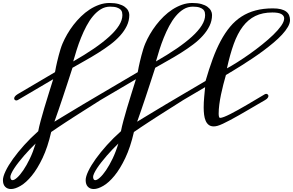

<svg xmlns="http://www.w3.org/2000/svg" viewBox="-120 -839 1987 1302"><path d="M376.5 -422.4Q454.1 -466.8 515.9 -509Q577.6 -551.3 620.8 -590.6Q664.1 -629.9 687 -666.5Q710 -703.1 710 -736.8Q710 -745.1 708 -755.1Q706.1 -765.1 697.8 -773.7Q689.5 -782.2 672.6 -788.1Q655.8 -793.9 626.5 -793.9Q592.8 -793.9 564.2 -776.6Q535.6 -759.3 511.2 -730.2Q486.8 -701.2 466.6 -663.1Q446.3 -625 429.7 -583.7Q413.1 -542.5 399.9 -500.7Q386.7 -459 376.5 -422.4ZM561 -200.7Q567.4 -203.1 569.8 -203.1Q575.7 -203.1 579.3 -199.2Q583 -195.3 583 -189Q583 -182.1 578.1 -174.6Q573.2 -167 561 -160.2L435.5 -80.6Q409.2 -64 381.1 -45.9Q353 -27.8 325.4 -9.8Q297.9 8.3 272.7 25.1Q247.6 42 227.1 56.2Q203.6 159.2 168.7 232.4Q133.8 305.7 95.5 352.5Q57.1 399.4 19.8 421.1Q-17.6 442.9 -45.4 442.9Q-70.3 442.9 -85.2 427.2Q-100.1 411.6 -100.1 382.3Q-100.1 358.9 -82 321Q-64 283.2 -31.7 238.3Q0.5 193.4 44.2 144.8Q87.9 96.2 139.2 50.8Q145 20 155.8 -20Q166.5 -60.1 180.2 -106Q193.8 -151.9 209.5 -201.7Q225.1 -251.5 240.7 -301.8L0 -160.2Q-6.3 -157.7 -8.8 -157.7Q-15.1 -157.7 -19.5 -161.6Q-23.9 -165.5 -23.9 -171.9Q-23.9 -177.7 -18.6 -185.1Q-13.2 -192.4 0 -200.7Q35.6 -221.7 71.8 -242.9Q107.9 -264.2 141.4 -283.9Q174.8 -303.7 203.6 -320.6Q232.4 -337.4 252.9 -349.6Q252.9 -349.6 254.9 -359.4Q256.3 -368.7 259.5 -384.5Q262.7 -400.4 267.6 -420.9Q272.5 -441.4 278.1 -462.9Q283.7 -484.4 290.3 -505.6Q296.9 -526.9 304.2 -543.9Q316.9 -574.2 335.7 -606.7Q354.5 -639.2 377.9 -669.7Q401.4 -700.2 429.2 -727.3Q457 -754.4 488.3 -774.7Q519.5 -794.9 553.5 -806.9Q587.4 -818.8 623 -818.8Q658.7 -818.8 684.1 -811.8Q709.5 -804.7 725.6 -793Q741.7 -781.2 749.3 -766.8Q756.8 -752.4 756.8 -737.8Q756.8 -698.7 740 -663.8Q723.1 -628.9 694.6 -597.2Q666 -565.4 627.7 -536.6Q589.4 -507.8 546.6 -481Q503.9 -454.1 459 -429Q414.1 -403.8 371.6 -379.4Q353 -322.3 336.7 -272.2Q320.3 -222.2 305.4 -177.5Q290.5 -132.8 276.6 -92.3Q262.7 -51.8 249 -13.7Q268.1 -25.4 291.5 -39.6Q314.9 -53.7 340.3 -69.1Q365.7 -84.5 392.1 -100.3Q418.5 -116.2 442.9 -130.9ZM-49.8 361.3Q-48.3 382.8 -35.2 382.8Q-22.9 382.8 -3.4 365.2Q16.1 347.7 38.3 314.9Q60.5 282.2 82.5 236.6Q104.5 190.9 121.6 134.3Q102.5 152.3 82.3 173.6Q62 194.8 43 216.8Q23.9 238.8 7.1 260.3Q-9.8 281.7 -22.5 301Q-35.2 320.3 -42.5 335.9Q-49.8 351.6 -49.8 361.3ZM937.5 -422.4Q1015.1 -466.8 1076.9 -509Q1138.7 -551.3 1181.9 -590.6Q1225.1 -629.9 1248 -666.5Q1271 -703.1 1271 -736.8Q1271 -745.1 1269 -755.1Q1267.1 -765.1 1258.8 -773.7Q1250.5 -782.2 1233.6 -788.1Q1216.8 -793.9 1187.5 -793.9Q1153.8 -793.9 1125.2 -776.6Q1096.7 -759.3 1072.3 -730.2Q1047.9 -701.2 1027.6 -663.1Q1007.3 -625 990.7 -583.7Q974.1 -542.5 960.9 -500.7Q947.8 -459 937.5 -422.4ZM1122.1 -200.7Q1128.4 -203.1 1130.9 -203.1Q1136.7 -203.1 1140.4 -199.2Q1144 -195.3 1144 -189Q1144 -182.1 1139.2 -174.6Q1134.3 -167 1122.1 -160.2L996.6 -80.6Q970.2 -64 942.1 -45.9Q914.1 -27.8 886.5 -9.8Q858.9 8.3 833.7 25.1Q808.6 42 788.1 56.2Q764.6 159.2 729.7 232.4Q694.8 305.7 656.5 352.5Q618.2 399.4 580.8 421.1Q543.5 442.9 515.6 442.9Q490.7 442.9 475.8 427.2Q460.9 411.6 460.9 382.3Q460.9 358.9 479 321Q497.1 283.2 529.3 238.3Q561.5 193.4 605.2 144.8Q648.9 96.2 700.2 50.8Q706.1 20 716.8 -20Q727.5 -60.1 741.2 -106Q754.9 -151.9 770.5 -201.7Q786.1 -251.5 801.8 -301.8L561 -160.2Q554.7 -157.7 552.2 -157.7Q545.9 -157.7 541.5 -161.6Q537.1 -165.5 537.1 -171.9Q537.1 -177.7 542.5 -185.1Q547.9 -192.4 561 -200.7Q596.7 -221.7 632.8 -242.9Q668.9 -264.2 702.4 -283.9Q735.8 -303.7 764.6 -320.6Q793.5 -337.4 814 -349.6Q814 -349.6 815.9 -359.4Q817.4 -368.7 820.6 -384.5Q823.7 -400.4 828.6 -420.9Q833.5 -441.4 839.1 -462.9Q844.7 -484.4 851.3 -505.6Q857.9 -526.9 865.2 -543.9Q877.9 -574.2 896.7 -606.7Q915.5 -639.2 939 -669.7Q962.4 -700.2 990.2 -727.3Q1018.1 -754.4 1049.3 -774.7Q1080.6 -794.9 1114.5 -806.9Q1148.4 -818.8 1184.1 -818.8Q1219.7 -818.8 1245.1 -811.8Q1270.5 -804.7 1286.6 -793Q1302.7 -781.2 1310.3 -766.8Q1317.9 -752.4 1317.9 -737.8Q1317.9 -698.7 1301 -663.8Q1284.2 -628.9 1255.6 -597.2Q1227.1 -565.4 1188.7 -536.6Q1150.4 -507.8 1107.7 -481Q1064.9 -454.1 1020 -429Q975.1 -403.8 932.6 -379.4Q914.1 -322.3 897.7 -272.2Q881.3 -222.2 866.5 -177.5Q851.6 -132.8 837.6 -92.3Q823.7 -51.8 810.1 -13.7Q829.1 -25.4 852.5 -39.6Q876 -53.7 901.4 -69.1Q926.8 -84.5 953.1 -100.3Q979.5 -116.2 1003.9 -130.9ZM511.2 361.3Q512.7 382.8 525.9 382.8Q538.1 382.8 557.6 365.2Q577.1 347.7 599.4 314.9Q621.6 282.2 643.6 236.6Q665.5 190.9 682.6 134.3Q663.6 152.3 643.3 173.6Q623 194.8 604 216.8Q585 238.8 568.1 260.3Q551.3 281.7 538.6 301Q525.9 320.3 518.6 335.9Q511.2 351.6 511.2 361.3ZM1677.2 -200.7Q1680.7 -202.6 1684.6 -202.6Q1690.4 -202.6 1695.3 -198.7Q1700.2 -194.8 1700.2 -188Q1700.2 -182.1 1695.1 -174.8Q1689.9 -167.5 1677.2 -160.2Q1652.3 -146 1622.8 -128.7Q1593.3 -111.3 1562.3 -93.3Q1531.2 -75.2 1500.5 -57.6Q1469.7 -40 1442.1 -25.4Q1414.6 -10.7 1392.1 -0.2Q1369.6 10.3 1355.5 14.2Q1347.7 16.6 1341.1 17.3Q1334.5 18.1 1329.1 18.1Q1308.6 18.1 1295.4 7.8Q1282.2 -2.4 1274.7 -19.8Q1267.1 -37.1 1264.2 -60.3Q1261.2 -83.5 1261.2 -109.4Q1261.2 -144.5 1264.6 -180.9Q1268.1 -217.3 1271 -248L1165 -185.5L1122.1 -160.2Q1118.7 -158.2 1114.3 -158.2Q1108.4 -158.2 1104 -162.1Q1099.6 -166 1099.6 -172.9Q1099.6 -178.7 1104.5 -185.8Q1109.4 -192.9 1122.1 -200.7L1273.9 -290Q1297.4 -371.1 1322.3 -439Q1347.2 -506.8 1376.5 -561.5Q1405.8 -616.2 1440.4 -657.7Q1475.1 -699.2 1518.1 -726.8Q1561 -754.4 1613.5 -768.3Q1666 -782.2 1730.5 -782.2Q1762.7 -782.2 1784.7 -776.6Q1806.6 -771 1820.6 -760.5Q1834.5 -750 1840.6 -735.4Q1846.7 -720.7 1846.7 -703.1Q1846.7 -681.2 1832 -656Q1817.4 -630.9 1792.5 -604Q1767.6 -577.1 1734.9 -549.6Q1702.1 -522 1666 -495.1Q1629.9 -468.3 1592.5 -443.4Q1555.2 -418.5 1521.2 -397Q1487.3 -375.5 1458.7 -358.4Q1430.2 -341.3 1412.1 -330.6Q1403.3 -299.8 1394.5 -266.1Q1385.7 -232.4 1378.7 -198.2Q1371.6 -164.1 1367.2 -130.6Q1362.8 -97.2 1362.8 -67.9Q1362.8 -56.2 1365 -47.9Q1367.2 -39.6 1372.6 -39.6Q1381.8 -39.6 1400.1 -46.6Q1418.5 -53.7 1442.4 -65.9Q1466.3 -78.1 1494.9 -94Q1523.4 -109.9 1554.2 -127.9Q1585 -146 1616.2 -164.6Q1647.5 -183.1 1677.2 -200.7ZM1418.9 -375.5Q1448.2 -391.1 1488.5 -416.5Q1528.8 -441.9 1572 -472.4Q1615.2 -502.9 1657.2 -536.6Q1699.2 -570.3 1732.7 -602.5Q1766.1 -634.8 1786.6 -663.8Q1807.1 -692.9 1807.1 -714.4Q1807.1 -732.4 1788.3 -743.4Q1769.5 -754.4 1727.1 -754.4Q1660.2 -754.4 1611.3 -730.5Q1562.5 -706.5 1526.6 -659.2Q1490.7 -611.8 1465.1 -540.8Q1439.5 -469.7 1418.9 -375.5Z"/></svg>

Font: Meddon
Style: Regular
Weight: 400
Designer: Vernon Adams
Foundry: Vernon Adams
Version: Version 1.000